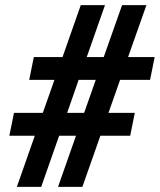

<svg xmlns="http://www.w3.org/2000/svg" viewBox="-20 -731 625 751"><path d="M309.1 -289.6 354.5 -418.5H287.6L242.7 -289.6ZM277.3 -200.2H211.4L141.1 0H45.9L116.2 -200.2H16.6L34.7 -289.6H147.5L192.9 -418.5H94.2L112.3 -507.8H224.6L295.9 -710.9H390.6L319.3 -507.8H385.7L457.5 -710.9H552.7L481 -507.8H585L566.9 -418.5H449.7L404.3 -289.6H507.3L489.3 -200.2H372.6L302.2 0H207Z"/></svg>

Font: Roboto-BlackItalic
Style: Italic
Weight: 900
Italic angle: -12°
Designer: Google
Version: Version 1.100141; 2013